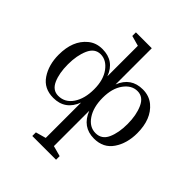

<svg xmlns="http://www.w3.org/2000/svg" viewBox="-283 -915 1394 1394"><g transform="rotate(45 413.5 -218.0)"><path d="M292 314V277L371 255V-108Q326 11 204 11Q108 11 59 -62Q10 -135 10 -239Q10 -384 96 -455Q141 -493 206 -493Q329 -493 371 -378V-691L292 -713V-750H455V-378Q500 -493 621 -493Q686 -493 732 -455Q817 -384 817 -239Q817 -135 767.5 -62Q718 11 622 11Q502 11 455 -108V255L536 277V314ZM219 -25Q288 -25 329 -86Q370 -147 370 -243.5Q370 -340 326.5 -398.5Q283 -457 223.5 -457Q164 -457 135.5 -392.5Q107 -328 107 -237Q107 -146 134 -85.5Q161 -25 219 -25ZM720 -236.5Q720 -327 691 -392Q662 -457 602 -457Q542 -457 499.5 -398.5Q457 -340 457 -243.5Q457 -147 498 -86Q539 -25 602 -25Q665 -25 692.5 -85.5Q720 -146 720 -236.5Z"/></g></svg>

Font: Ledger
Style: Regular
Weight: 400
Designer: Denis Masharov
Foundry: Denis Masharov
Version: 1.001